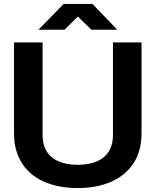

<svg xmlns="http://www.w3.org/2000/svg" viewBox="-20 -944 789 974"><path d="M374 10Q301 10 241.5 -8Q182 -26 139.5 -61.5Q97 -97 74 -149Q51 -201 51 -269V-729H196V-257Q196 -211 216 -177.5Q236 -144 276 -126Q316 -108 374 -108Q433 -108 473 -126Q513 -144 533 -177.5Q553 -211 553 -257V-729H698V-269Q698 -179 658 -117Q618 -55 545 -22.5Q472 10 374 10ZM175 -793 303 -924H449L575 -793H444L375 -860L307 -793Z"/></svg>

Font: Hubot Sans SemiBold
Style: Regular
Weight: 600
Designer: Deni Anggara
Foundry: GitHub, Inc., Subsidiary of Microsoft Corporation
Version: Version 2.000